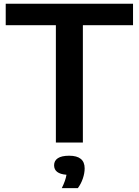

<svg xmlns="http://www.w3.org/2000/svg" viewBox="-20 -760 740 1024"><path d="M278 0V-625.5H10.5V-740H689.5V-625.5H422V0ZM431.5 138Q431.5 163.5 421.8 192.2Q412 221 395 243.5H309.5Q330 202 334.5 172Q268.5 167 268.5 121.5Q268.5 97 288.5 83.8Q308.5 70.5 349 70.5Q431.5 70.5 431.5 138Z"/></svg>

Font: Encode Sans Expanded SemiBold
Style: Regular
Weight: 600
Width: 7
Designer: Multiple Designers
Foundry: Impallari Type
Version: Version 2.000